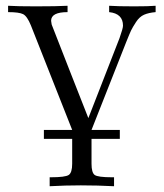

<svg xmlns="http://www.w3.org/2000/svg" viewBox="-20 -450 568 665"><path d="M8 -408V-430Q40 -428 104 -428Q177 -428 214 -430V-408Q157 -408 157 -378Q157 -375 159 -365Q162 -356 221.5 -205Q281 -54 286 -41Q289 -49 295 -64Q301 -79 302 -82L394 -318Q406 -352 406 -361Q406 -403 358 -408V-430Q387 -428 445 -428Q495 -428 519 -430V-408Q495 -406 479 -399Q463 -392 451 -373.5Q439 -355 434 -344.5Q429 -334 417 -304L297 0H395V31H297V117Q297 148 308 156Q319 164 368 164H375V195Q318 192 260 192Q206 192 152 195V164H156Q206 164 218 156Q230 148 230 117V31H132V0H230L87 -362Q74 -394 60 -401Q46 -408 8 -408Z"/></svg>

Font: CMU Serif
Style: Roman
Weight: 500
Version: Version 0.7.0